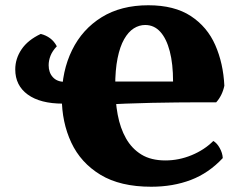

<svg xmlns="http://www.w3.org/2000/svg" viewBox="-20 -701 908 730"><path d="M555 9Q437 9 362 -36.5Q287 -82 251 -159Q215 -236 215 -330Q215 -431 254 -510.5Q293 -590 366.5 -635.5Q440 -681 544 -681Q643 -681 705.5 -640Q768 -599 798.5 -529.5Q829 -460 833 -375Q829 -356 821 -340Q813 -324 802 -312Q776 -312 737.5 -312Q699 -312 653 -311.5Q607 -311 557 -310Q507 -309 457.5 -307Q408 -305 363 -302V-391H638Q638 -458 625.5 -506Q613 -554 589.5 -580Q566 -606 532 -606Q509 -606 488.5 -593Q468 -580 452 -552Q436 -524 427 -479.5Q418 -435 418 -373Q418 -316 427.5 -265Q437 -214 459 -175Q481 -136 517.5 -113.5Q554 -91 609 -91Q660 -91 708.5 -111Q757 -131 791 -165Q805 -157 815.5 -138Q826 -119 827 -100Q774 -43 706 -17Q638 9 555 9ZM219 -307Q133 -307 85.5 -341.5Q38 -376 38 -437Q38 -478 62 -513.5Q86 -549 135 -572Q155 -567 170.5 -555.5Q186 -544 196 -525Q179 -507 172 -489Q165 -471 165 -453Q165 -425 181 -407.5Q197 -390 225 -390Z"/></svg>

Font: Vollkorn Black
Style: Regular
Weight: 900
Designer: Friedrich Althausen
Foundry: Friedrich Althausen
Version: Version 5.000